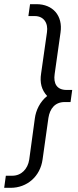

<svg xmlns="http://www.w3.org/2000/svg" viewBox="-51 -765 375 920"><path d="M-31 135H0C79 135 142 80 153 -1L181 -200C188 -245 213 -276 259 -276H287L295 -334H268C221 -334 204 -365 211 -411L239 -609C251 -690 202 -745 124 -745H93L85 -688H116C158 -688 181 -655 174 -610L146 -413C139 -369 148 -334 175 -305C140 -277 121 -236 116 -198L89 0C82 45 51 77 8 77H-23Z"/></svg>

Font: Mluvka Light
Style: Italic
Weight: 300
Italic angle: -8°
Designer: Modified by Jiří Krblich, Original typeface by Gumpita Rahayu
Foundry: Gumpita Rahayu & Jiří Krblich
Version: Version 2.000;Glyphs 3.1.1 (3134)